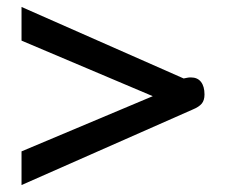

<svg xmlns="http://www.w3.org/2000/svg" viewBox="-20 -535 651 553"><path d="M42 -99 420 -258 42 -418V-515L509 -309L519 -311Q523 -312 530 -312Q549 -312 559 -299Q569 -286 569 -263Q569 -246 561 -236.5Q553 -227 536 -220L42 -2Z"/></svg>

Font: Niramit Medium
Style: Regular
Weight: 500
Designer: Katatrad Aksorn Co.,Ltd.
Foundry: Cadson Demak Co.,Ltd.
Version: Version 1.000; ttfautohint (v1.6)